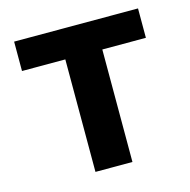

<svg xmlns="http://www.w3.org/2000/svg" viewBox="-88 -646 723 732"><g transform="rotate(-15 274.0 -280.0)"><path d="M201 0H347V-444H519V-560H30V-444H201Z"/></g></svg>

Font: Noto Sans Mono CJK JP Bold
Style: Regular
Weight: 700
Designer: Ryoko NISHIZUKA (kana & ideographs); Paul D. Hunt (Latin, Greek & Cyrillic); Wenlong ZHANG (bopomofo); Sandoll Communica
Foundry: Adobe Systems Incorporated
Version: Version 1.004;PS 1.004;hotconv 1.0.82;makeotf.lib2.5.63406